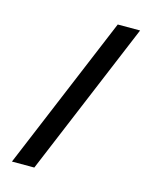

<svg xmlns="http://www.w3.org/2000/svg" viewBox="-108 -775 669 846"><g transform="rotate(15 226.5 -352.0)"><path d="M29 0 323 -704H425L131 0Z"/></g></svg>

Font: Newsreader 7pt Medium
Style: Regular
Weight: 500
Designer: Hugues Gentile
Foundry: Production Type
Version: Version 1.003